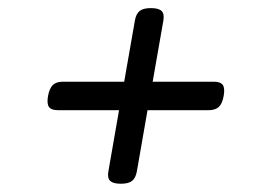

<svg xmlns="http://www.w3.org/2000/svg" viewBox="-20 -521 640 474"><path d="M313 -470.2 286.6 -319.3H135.7Q119.1 -319.3 110.6 -311.3Q102.1 -303.2 98.6 -284.2Q95.2 -265.1 100.8 -257.1Q106.4 -249 123 -249H273.9L247.6 -98.1Q244.6 -81.5 252 -74.5Q259.3 -67.4 278.3 -67.4Q297.4 -67.4 306.2 -74.5Q314.9 -81.5 317.9 -98.1L344.2 -249H495.1Q511.7 -249 520.3 -257.1Q528.8 -265.1 532.2 -284.2Q535.6 -303.2 530 -311.3Q524.4 -319.3 507.8 -319.3H356.9L383.3 -470.2Q386.2 -486.8 378.9 -493.9Q371.6 -501 352.5 -501Q333.5 -501 324.7 -493.9Q315.9 -486.8 313 -470.2Z"/></svg>

Font: Courier Prime Sans
Style: Regular
Weight: 300
Italic angle: -10°
Designer: Alan Dague-Greene
Foundry: Quote-Unquote Apps
Version: Version 3.23